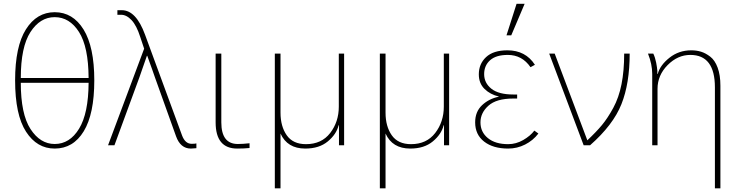

<svg xmlns="http://www.w3.org/2000/svg" viewBox="-20 -774 3955 1023"><path d="M60.5 -345.7Q60.5 -526.4 118.2 -617.7Q175.8 -709 271.5 -709Q368.2 -709 425.3 -616.7Q482.4 -524.4 482.4 -345.7Q482.4 -167 426.3 -74.7Q370.1 17.6 271.5 17.6Q176.8 17.6 118.7 -72.3Q60.5 -162.1 60.5 -345.7ZM90.8 -358.4H452.1Q451.2 -524.4 400.9 -603.5Q350.6 -682.6 271.5 -682.6Q193.4 -682.6 142.1 -603Q90.8 -523.4 90.8 -358.4ZM90.8 -333Q90.8 -166 142.6 -86.4Q194.3 -6.8 271.5 -6.8Q351.6 -6.8 401.4 -88.4Q451.2 -169.9 452.1 -333Z M555.7 0 748 -514.6 727.5 -576.2Q708 -637.7 681.2 -666.5Q654.3 -695.3 625 -695.3H605.5V-719.7H628.9Q705.1 -719.7 752.9 -588.9L950.2 -51.8Q966.8 -7.8 1001 -7.8Q1018.6 -7.8 1026.4 -9.8V15.6Q1004.9 17.6 997.1 17.6Q941.4 17.6 918 -47.9L805.7 -361.3Q805.7 -362.3 790 -406.2Q774.4 -450.2 764.6 -476.6H762.7Q753.9 -452.1 740.2 -412.1Q726.6 -372.1 723.6 -364.3L589.8 0Z M1128.9 -122.1V-488.3H1159.2V-122.1Q1159.2 -6.8 1247.1 -6.8Q1274.4 -6.8 1309.6 -10.7V14.6Q1280.3 17.6 1244.1 17.6Q1128.9 17.6 1128.9 -122.1Z M1444.3 229.5V-488.3H1474.6V-173.8Q1474.6 -100.6 1507.8 -53.2Q1541 -5.9 1610.4 -5.9Q1693.4 -5.9 1739.3 -65.4Q1785.2 -125 1785.2 -206.1V-488.3H1813.5V0H1786.1V-106.4H1784.2Q1772.5 -58.6 1726.6 -20.5Q1680.7 17.6 1606.4 17.6Q1510.7 17.6 1474.6 -62.5V229.5Z M2003.9 229.5V-488.3H2034.2V-173.8Q2034.2 -100.6 2067.4 -53.2Q2100.6 -5.9 2169.9 -5.9Q2252.9 -5.9 2298.8 -65.4Q2344.7 -125 2344.7 -206.1V-488.3H2373V0H2345.7V-106.4H2343.8Q2332 -58.6 2286.1 -20.5Q2240.2 17.6 2166 17.6Q2070.3 17.6 2034.2 -62.5V229.5Z M2511.7 -122.1Q2511.7 -178.7 2548.3 -213.4Q2585 -248 2637.7 -258.8V-259.8Q2591.8 -270.5 2561.5 -300.3Q2531.2 -330.1 2531.2 -377.9Q2531.2 -433.6 2569.8 -469.7Q2608.4 -505.9 2683.6 -505.9Q2780.3 -505.9 2830.1 -428.7L2806.6 -416Q2761.7 -481.4 2685.5 -481.4Q2623 -481.4 2591.3 -453.1Q2559.6 -424.8 2559.6 -378.9Q2559.6 -332 2598.1 -301.3Q2636.7 -270.5 2714.8 -270.5H2735.4V-249H2714.8Q2625 -249 2582.5 -210.9Q2540 -172.9 2540 -122.1Q2540 -70.3 2579.6 -38.1Q2619.1 -5.9 2687.5 -5.9Q2729.5 -5.9 2767.6 -27.8Q2805.7 -49.8 2827.1 -78.1L2848.6 -62.5Q2820.3 -25.4 2777.8 -3.9Q2735.4 17.6 2687.5 17.6Q2607.4 17.6 2559.6 -19.5Q2511.7 -56.6 2511.7 -122.1ZM2678.7 -585.9 2732.4 -753.9H2775.4L2704.1 -585.9Z M2906.2 -488.3H2935.5L3109.4 -26.4Q3157.2 -71.3 3187.5 -107.9Q3217.8 -144.5 3247.6 -199.2Q3277.3 -253.9 3291.5 -325.2Q3305.7 -396.5 3305.7 -488.3H3335Q3335 -329.1 3291 -218.8Q3247.1 -108.4 3124 0H3089.8Z M3432.6 -488.3H3460.9Q3470.7 -467.8 3476.1 -440.4Q3481.4 -413.1 3482.4 -396.5V-379.9H3484.4Q3497.1 -426.8 3546.9 -466.3Q3596.7 -505.9 3663.1 -505.9Q3691.4 -505.9 3715.3 -498.5Q3739.3 -491.2 3764.2 -472.2Q3789.1 -453.1 3803.7 -413.6Q3818.4 -374 3818.4 -317.4V229.5H3789.1V-308.6Q3789.1 -481.4 3658.2 -481.4Q3590.8 -481.4 3537.1 -427.2Q3483.4 -373 3483.4 -300.8V0H3455.1V-379.9Q3455.1 -431.6 3432.6 -488.3Z"/></svg>

Font: Gothic A1 Thin
Style: Regular
Weight: 250
Designer: HanYang I&C Co.,Ltd.
Foundry: HanYang I&C Co.,Ltd.
Version: Version 2.50